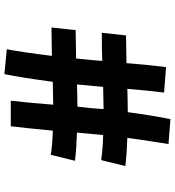

<svg xmlns="http://www.w3.org/2000/svg" viewBox="19 -785 795 873"><g transform="rotate(90 416.5 -348.5)"><path d="M522 -726 635 -717Q615 -594 607 -530Q675 -528 735 -521L708 -411Q652 -419 594 -420Q583 -305 583 -301Q651 -299 711 -292L684 -182Q630 -190 574 -191Q562 -63 554 0H438Q449 -99 456 -193Q422 -193 352 -191Q333 -49 317 29L204 18Q218 -56 234 -187Q148 -185 105 -185L117 -295Q158 -295 246 -297Q254 -372 257 -416Q215 -414 129 -414L141 -524Q181 -524 267 -526Q274 -616 285 -706L401 -697Q393 -638 384 -530Q452 -532 490 -532Q507 -657 522 -726ZM476 -422Q443 -422 375 -420Q372 -387 364 -301Q430 -303 465 -303Q473 -368 476 -422Z"/></g></svg>

Font: Boogaloo
Style: Regular
Weight: 400
Designer: John Vargas Beltran
Foundry: John Vargas Beltran
Version: Version 1.001